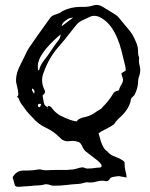

<svg xmlns="http://www.w3.org/2000/svg" viewBox="-20 -548 597 766"><path d="M170.4 -120.1Q168.5 -117.7 168.5 -115.7Q170.4 -115.7 170.4 -114.7ZM108.4 -195.3 107.4 -189.9Q107.4 -186 113.8 -177.2L115.7 -173.8Q117.7 -178.7 117.7 -183.1Q117.7 -189.5 108.4 -195.3ZM138.2 -133.8Q130.9 -133.8 130.9 -127Q130.9 -121.1 139.2 -120.1L144.5 -133.3ZM272 -478Q256.8 -476.6 250.5 -472.2Q240.2 -465.8 231.9 -457.5Q228.5 -454.1 225.6 -442.9ZM222.2 -410.6 213.4 -403.8Q130.9 -331.1 130.9 -284.7Q130.9 -268.1 132.6 -268.1Q134.3 -268.1 135.3 -267.1Q135.3 -269 136.2 -269.5Q140.6 -288.1 155 -306.2Q169.4 -324.2 182.4 -344Q195.3 -363.8 210.4 -383.8Q220.2 -393.6 222.2 -410.6ZM170.4 -121.1Q171.4 -125.5 173.8 -125.5Q179.2 -125.5 187 -117.7V-116.7Q199.7 -99.6 218.8 -87.9Q266.1 -64 286.6 -64Q293 -76.7 323.2 -82Q346.2 -87.9 365.2 -103Q374 -108.9 383.8 -114.3L391.1 -122.6Q414.6 -146 431.2 -173.8Q435.1 -183.1 451.2 -186.5L454.6 -188.5Q458 -201.7 466.3 -213.4Q470.7 -221.2 470.7 -229Q470.7 -234.4 468.8 -239.3Q464.4 -250 464.4 -255.9L481.4 -266.1Q481.4 -276.9 480.5 -280.8L464.4 -346.7Q436 -454.6 374 -481.4Q365.2 -484.9 356.9 -484.9Q349.1 -484.9 341.8 -482.4L314.9 -469.7Q293.5 -461.9 281.2 -444.3L268.6 -428.7Q234.9 -384.8 212.4 -359.9Q174.8 -316.4 155.8 -262.7Q147.9 -245.6 147.9 -228Q147.9 -210 156.7 -190.9Q159.7 -186.5 159.7 -182.6Q159.7 -176.3 156 -173.3Q152.3 -170.4 151.4 -168.7Q150.4 -167 149.9 -166Q152.3 -151.4 155 -137.9Q157.7 -124.5 170.4 -121.1ZM366.2 -528.3Q380.4 -528.3 398.9 -515.1L434.1 -493.7Q443.8 -487.8 451.2 -481L489.3 -435.1Q510.3 -411.6 521.5 -382.8Q530.8 -363.8 530.8 -343.3V-339.8Q530.8 -326.7 534.2 -321.8L535.2 -317.4L534.2 -305.2Q534.2 -296.4 536.9 -286.9Q539.6 -277.3 539.6 -268.1Q539.6 -257.8 536.1 -247.1Q530.8 -234.4 530.8 -216.8Q528.8 -192.9 517.1 -170.4Q514.6 -166 510.3 -162.6Q501 -156.2 501 -143.6Q491.2 -106.9 452.6 -74.2Q440.4 -62 437.7 -56.4Q435.1 -50.8 425.3 -45.9L411.6 -38.1Q375 -19 374.5 -17.3Q374 -15.6 373 -15.6L376 -6.8Q389.2 46.9 408.2 55.7Q418 70.3 442.9 78.6Q454.6 83 465.8 89.6Q477.1 96.2 477.1 101.1V106.4Q477.1 121.1 481 135.7Q484.9 150.4 484.9 160.2Q462.9 156.7 460.4 155.8Q458 154.8 453.6 154.8Q447.3 154.8 429.7 158.2L421.4 161.1L420.4 162.6Q417 169.4 409.7 173.8L404.3 174.8H401.9Q394.5 172.9 387.7 172.9Q377 172.9 364.7 176.5Q352.5 180.2 339.4 180.2L326.7 179.2Q322.3 179.2 310.5 182.6Q303.7 185.1 290 186Q268.6 187 246.3 189.9Q224.1 192.9 193.4 192.9Q186.5 192.9 179.2 189.9Q171.9 187 164.1 187Q157.7 187 151.4 189.5Q140.6 191.9 128.7 191.9Q116.7 191.9 105 193.8L53.2 197.3Q44.9 197.3 41.7 194.3Q38.6 191.4 34.2 172.9Q30.8 162.6 30.8 157.7L34.2 153.3Q47.9 133.3 72.8 132.3H89.8Q112.3 132.3 134.3 127.9H140.6Q152.3 131.3 165 131.3Q171.4 131.3 178.5 130.6Q185.5 129.9 249 129.9L256.8 128.9Q271.5 128.9 279.3 126.5Q302.7 119.6 308.1 119.6Q314.5 119.6 321.3 123Q324.2 124.5 327.6 124.5Q347.2 124.5 367.2 121.1Q382.3 121.1 384 118.2Q385.7 115.2 385.7 114.3Q385.7 106.4 369.6 92.8L320.3 54.7Q314.5 49.3 309.1 38.1Q302.7 22.5 294.4 19Q282.7 14.2 270.5 14.2Q264.2 14.2 259.3 14.9Q254.4 15.6 250 15.6Q231 15.6 217.8 0Q194.3 -23.9 163.1 -38.3Q131.8 -52.7 109.4 -79.6L97.7 -91.8Q87.9 -101.1 71.8 -124.5Q60.1 -138.2 54.2 -156.2Q54.2 -157.2 51.8 -158.4Q49.3 -159.7 47.9 -161.6Q53.2 -166 53.2 -172.9Q52.2 -189.5 45.9 -212.9Q43.9 -220.2 43.9 -229Q43.9 -256.8 63 -293Q70.8 -307.6 78.1 -323.2Q90.8 -352.1 104 -369.1L131.8 -409.2L181.2 -478Q189 -486.8 201.7 -490.2Q221.2 -496.1 228.5 -503.4Q262.2 -520.5 299.8 -520.5H314.9Q335 -520.5 352.5 -526.4Q358.9 -528.3 366.2 -528.3Z"/></svg>

Font: Kurland
Style: Regular
Weight: 400
Designer: GGBot
Version: 0.22